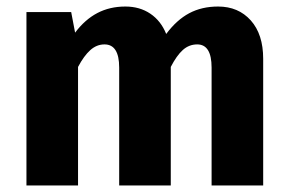

<svg xmlns="http://www.w3.org/2000/svg" viewBox="-20 -568 881 588"><path d="M786 -388V0H628V-361Q628 -432 584 -432Q559 -432 540 -415Q521 -398 503 -363V0H345V-361Q345 -432 300 -432Q276 -432 256.5 -414.5Q237 -397 219 -363V0H61V-531H198L210 -468Q240 -508 278 -528Q316 -548 364 -548Q408 -548 440.5 -526Q473 -504 489 -464Q521 -507 559.5 -527.5Q598 -548 648 -548Q710 -548 748 -505.5Q786 -463 786 -388Z"/></svg>

Font: Statis Sans
Style: Bold
Weight: 700
Designer: bBox Type GmbH
Foundry: bBox Type GmbH
Version: Version 1.000